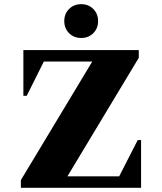

<svg xmlns="http://www.w3.org/2000/svg" viewBox="-20 -900 776 920"><path d="M80 0V-37L422 -605H190L108 -441H92V-660H645V-623L303 -55H551L640 -229H656V0ZM369 -718Q334 -718 311 -741Q288 -764 288 -799Q288 -834 311 -857Q334 -880 369 -880Q404 -880 427 -857Q450 -834 450 -799Q450 -764 427 -741Q404 -718 369 -718Z"/></svg>

Font: Spectral SC ExtraBold
Style: Regular
Weight: 800
Designer: Jean-Baptiste Levee
Foundry: Production Type
Version: Version 2.001